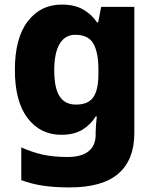

<svg xmlns="http://www.w3.org/2000/svg" viewBox="-20 -579 677 839"><path d="M250 -559Q306 -559 343.5 -537.5Q381 -516 404 -481H409L422 -549H567V3Q567 119 497.5 179.5Q428 240 284 240Q219 240 168.5 232.5Q118 225 73 208V65Q120 86 166 96.5Q212 107 276 107Q336 107 367 82Q398 57 398 10V-2Q398 -14 399.5 -33Q401 -52 403 -70H398Q377 -35 340.5 -12.5Q304 10 248 10Q156 10 100.5 -63Q45 -136 45 -274Q45 -412 101 -485.5Q157 -559 250 -559ZM309 -427Q264 -427 240.5 -387Q217 -347 217 -272Q217 -194 240.5 -158Q264 -122 312 -122Q366 -122 388 -154.5Q410 -187 410 -254V-276Q410 -350 388 -388.5Q366 -427 309 -427Z"/></svg>

Font: Noto Sans Canadian Aboriginal ExtraBold
Style: Regular
Weight: 800
Designer: Monotype Design Team, Typotheque's Kevin King
Foundry: Monotype Imaging Inc.
Version: Version 2.004; ttfautohint (v1.8.4.7-5d5b)